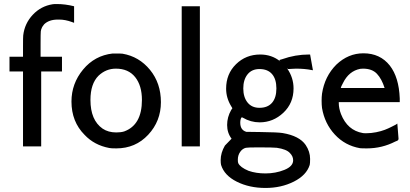

<svg xmlns="http://www.w3.org/2000/svg" viewBox="-20 -725 2029 951"><path d="M262 -705Q303 -705 347 -694V-612L336 -616Q303 -628 274 -628H266Q223 -628 199 -605Q190 -594 188 -589Q183 -579 182 -569Q181 -559 181 -507V-444H287V-371H184V0H94V-371H27V-444H94V-492Q94 -544 95 -550Q102 -609 142.5 -652Q183 -695 241 -704Q246 -705 262 -705Z M556 10Q529 10 521 8Q447 -6 399 -57Q334 -122 334 -222Q334 -311 391.5 -380.5Q449 -450 538 -460H550Q581 -460 587 -459Q669 -445 723 -379Q777 -313 777 -219Q777 -125 714 -57.5Q651 10 556 10ZM683 -230Q683 -301 649.5 -343Q616 -385 554 -385Q505 -385 468 -350Q428 -310 428 -230Q428 -130 488 -88Q516 -69 556 -69Q579 -69 595 -74Q683 -106 683 -230Z M880 0V-694H970V0Z M1127 -38Q1105 -67 1105 -106Q1105 -145 1125 -180L1131 -189L1125 -199Q1100 -240 1100 -286Q1100 -359 1149 -407Q1198 -455 1269 -455Q1326 -455 1368 -421L1367 -423L1363 -427Q1363 -428 1378 -432Q1443 -455 1510 -455H1516L1523 -416L1530 -377Q1527 -377 1524 -378Q1489 -385 1446 -385Q1442 -385 1435.5 -384.5Q1429 -384 1426 -384L1407 -383L1402 -387L1403 -385Q1434 -340 1434 -287Q1434 -214 1383.5 -166.5Q1333 -119 1266 -119Q1222 -119 1183 -142Q1178 -145 1176 -143Q1170 -134 1170 -117Q1170 -81 1200 -72L1272 -71Q1356 -70 1380 -66Q1463 -52 1494 -7Q1516 26 1516 62Q1516 85 1514 92Q1498 143 1435.5 174.5Q1373 206 1295 206Q1215 206 1153 175Q1091 144 1075 92Q1073 84 1073 68Q1073 32 1094 -4Q1096 -7 1127 -38ZM1265 -383Q1227 -383 1206 -356.5Q1185 -330 1185 -287Q1185 -244 1206 -217.5Q1227 -191 1265 -191Q1306 -191 1327.5 -216Q1349 -241 1349 -287Q1349 -333 1327.5 -358Q1306 -383 1265 -383ZM1295 134Q1345 134 1388.5 116.5Q1432 99 1432 69Q1432 49 1416 33Q1399 14 1351 7Q1333 5 1261 5Q1206 5 1198 7Q1181 11 1169.5 27.5Q1158 44 1158 66Q1158 78 1160 83Q1170 104 1211 121Q1248 134 1295 134Z M1948 -113Q1948 -106 1951 -76Q1954 -46 1954 -38Q1954 -35 1953 -33Q1952 -31 1951 -30Q1950 -29 1945.5 -27Q1941 -25 1938 -24Q1872 10 1797 10Q1770 10 1763 9Q1689 -4 1638.5 -58.5Q1588 -113 1575 -190Q1573 -206 1573 -226Q1573 -245 1575 -261Q1588 -347 1646 -405Q1705 -461 1780 -461Q1863 -461 1911 -400Q1956 -342 1960 -238V-219H1658V-215Q1658 -189 1669 -160Q1701 -79 1777 -66Q1781 -65 1793 -65Q1818 -65 1843 -70Q1868 -75 1886 -82Q1904 -89 1918.5 -96.5Q1933 -104 1941 -108ZM1885 -289Q1871 -334 1847 -359.5Q1823 -385 1778 -385Q1775 -385 1770.5 -384.5Q1766 -384 1764 -384Q1708 -373 1679 -314Q1668 -294 1668 -289Z"/></svg>

Font: MathJax_SansSerif
Style: Regular
Weight: 400
Version: Version 1.1